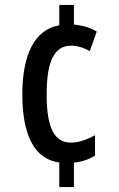

<svg xmlns="http://www.w3.org/2000/svg" viewBox="-20 -744 481 774"><path d="M278 -645V-724H219V-642C119 -625 70 -523 70 -363C70 -201 118 -102 219 -89V10H278V-88C311 -92 341 -102 363 -117V-199C331 -181 296 -169 266 -169C199 -169 168 -229 168 -363C168 -497 199 -560 267 -560C288 -560 316 -553 342 -538L370 -617C345 -632 312 -642 278 -645Z"/></svg>

Font: Noto Sans Myanmar ExtraCondensed Medium
Style: Regular
Weight: 500
Width: 2
Designer: Monotype Design Team
Foundry: Monotype Imaging Inc.
Version: Version 2.107